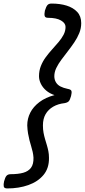

<svg xmlns="http://www.w3.org/2000/svg" viewBox="-52 -983 476 1078"><path d="M-11 75Q-29 75 -31 63.5Q-33 52 -29 35Q-23 12 -15 3.5Q-7 -5 8 -5Q50 -5 78.5 -13Q107 -21 122 -41Q137 -61 136 -98Q135 -114 131.5 -130Q128 -146 123 -162Q118 -178 113.5 -195.5Q109 -213 105.5 -233.5Q102 -254 101 -279Q101 -317 118 -350.5Q135 -384 169.5 -410Q204 -436 254 -449Q227 -458 207.5 -474.5Q188 -491 177.5 -512.5Q167 -534 167 -555Q167 -586 177.5 -612.5Q188 -639 205 -662Q222 -685 241 -706Q260 -727 277 -747Q294 -767 305 -788Q316 -809 316 -832Q316 -853 290.5 -868Q265 -883 218 -883Q202 -883 199 -893Q196 -903 200 -923Q207 -946 214.5 -954.5Q222 -963 237 -963Q285 -963 322 -951.5Q359 -940 381.5 -916Q404 -892 404 -853Q404 -824 393 -797Q382 -770 365 -745Q348 -720 329 -695.5Q310 -671 292.5 -647.5Q275 -624 264 -601Q253 -578 253 -555Q253 -536 262 -521Q271 -506 287.5 -497.5Q304 -489 328 -484Q346 -481 349 -472.5Q352 -464 347 -444Q341 -422 334 -414.5Q327 -407 311 -404Q274 -400 246.5 -384Q219 -368 204 -342Q189 -316 189 -279Q189 -256 192.5 -237.5Q196 -219 201 -202Q206 -185 211 -168.5Q216 -152 219.5 -134.5Q223 -117 223 -97Q224 -39 192.5 -1Q161 37 107.5 56Q54 75 -11 75Z"/></svg>

Font: Playwrite DE SAS
Style: Regular
Weight: 400
Designer: Veronika Burian, José Scaglione
Foundry: TypeTogether
Version: Version 1.002